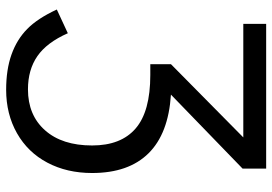

<svg xmlns="http://www.w3.org/2000/svg" viewBox="-154 -546 907 640"><g transform="rotate(90 300.0 -225.5)"><path d="M193.4 -341.3 437.5 -582.5H59.1V-658.7H541.5V-580.1L294.9 -341.3Q424.8 -333 490.5 -266.6Q556.2 -200.2 556.2 -78.6Q556.2 5.4 521.7 70.6Q487.3 135.7 423.6 171.9Q359.9 208 278.8 208Q211.4 208 161.4 190.2Q111.3 172.4 76.2 137.9Q41 103.5 11.2 39.1L90.3 2.4Q121.1 72.3 166.5 103.8Q211.9 135.3 277.3 135.3Q363.3 135.3 413.8 78.4Q464.4 21.5 464.4 -78.6Q464.4 -174.8 407.7 -223.6Q351.1 -272.5 229.5 -272.5H193.4Z"/></g></svg>

Font: Liberation Mono
Style: Regular
Weight: 400
Monospace: yes
Designer: Steve Matteson
Foundry: Ascender Corporation
Version: Version 2.1.5